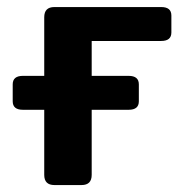

<svg xmlns="http://www.w3.org/2000/svg" viewBox="-20 -533 531 553"><path d="M45.9 -216.8Q16.6 -216.8 16.6 -241.2V-290Q16.6 -314.5 45.9 -314.5H107.4V-483.4Q107.4 -512.7 136.7 -512.7H444.3Q473.6 -512.7 473.6 -488.3V-439.5Q473.6 -415 444.3 -415H244.1V-314.5H350.6Q379.9 -314.5 379.9 -290V-241.2Q379.9 -216.8 350.6 -216.8H244.1V-29.3Q244.1 0 214.8 0H136.7Q107.4 0 107.4 -29.3V-216.8Z"/></svg>

Font: Istok
Style: Bold
Weight: 700
Designer: Andrey V. Panov
Foundry: Andrey V. Panov
Version: Version 1.0.1